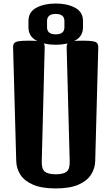

<svg xmlns="http://www.w3.org/2000/svg" viewBox="-20 -1054 626 1080"><path d="M293.5 5.9Q214.8 5.9 166 -15.1Q117.2 -36.1 94.7 -71.3Q72.3 -106.4 71.3 -148.9L53.7 -784.7Q53.2 -801.8 59.3 -810.3Q65.4 -818.8 84.7 -822Q104 -825.2 142.6 -825.2Q181.2 -825.2 200.4 -822Q219.7 -818.8 225.8 -810.3Q231.9 -801.8 231.4 -784.7L214.8 -144.5Q213.9 -103.5 232.2 -88.6Q250.5 -73.7 293.5 -73.7Q336.9 -73.7 355 -88.6Q373 -103.5 372.1 -144.5L355 -784.7Q354.5 -801.8 360.6 -810.3Q366.7 -818.8 386 -822Q405.3 -825.2 443.8 -825.2Q482.4 -825.2 501.7 -822Q521 -818.8 527.1 -810.3Q533.2 -801.8 532.7 -784.7L515.6 -148.9Q514.6 -106.4 491.9 -71.3Q469.2 -36.1 420.9 -15.1Q372.6 5.9 293.5 5.9ZM293.5 -802.2Q229 -802.2 184.6 -825.9Q140.1 -849.6 140.1 -900.4V-936Q140.1 -986.8 184.6 -1010.5Q229 -1034.2 293.5 -1034.2Q357.9 -1034.2 402.3 -1010.5Q446.8 -986.8 446.8 -936V-900.4Q446.8 -849.6 402.3 -825.9Q357.9 -802.2 293.5 -802.2ZM293.5 -860.8Q342.3 -860.8 342.3 -900.9V-935.5Q342.3 -975.6 293.5 -975.6Q244.6 -975.6 244.6 -935.5V-900.9Q244.6 -860.8 293.5 -860.8Z"/></svg>

Font: Denk One
Style: Regular
Weight: 400
Designer: Irina Smirnova, Eben Sorkin
Foundry: Sorkin Type Co.f
Version: Version 1.004; ttfautohint (v1.8.4.7-5d5b);gftools[0.9.23]